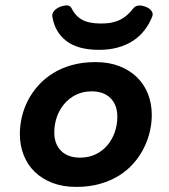

<svg xmlns="http://www.w3.org/2000/svg" viewBox="-20 -697 640 727"><path d="M355 -508.3Q275.4 -508.3 231.7 -541.5Q188 -574.7 178.2 -633.8Q176.3 -643.6 183.3 -653.6Q190.4 -663.6 204.6 -669.9Q220.2 -676.8 232.9 -676.5Q245.6 -676.3 250.5 -666.5Q264.2 -637.7 290 -622.8Q315.9 -607.9 362.8 -607.9Q386.2 -607.9 404.3 -611.8Q422.4 -615.7 437 -623.3Q451.7 -630.9 463.4 -641.8Q475.1 -652.8 485.8 -666.5Q493.7 -675.3 505.9 -676Q518.1 -676.8 532.7 -670.9Q546.4 -665.5 553.7 -655.5Q561 -645.5 556.2 -633.8Q544.9 -605.5 526.9 -582.3Q508.8 -559.1 483.9 -542.7Q459 -526.4 426.8 -517.3Q394.5 -508.3 355 -508.3ZM268.6 10.7Q218.3 10.7 178.7 -4.4Q139.2 -19.5 111.6 -46.4Q84 -73.2 69.6 -109.9Q55.2 -146.5 55.2 -189.5Q55.2 -221.2 62.7 -253.9Q70.3 -286.6 85.9 -316.9Q101.6 -347.2 125.2 -373.5Q148.9 -399.9 180.7 -419.7Q212.4 -439.5 252.7 -450.7Q293 -461.9 341.8 -461.9Q391.6 -461.9 431.2 -446.8Q470.7 -431.6 498.3 -404.8Q525.9 -377.9 540.3 -341.3Q554.7 -304.7 554.7 -261.7Q554.7 -231 547.4 -199Q540 -167 524.9 -136.7Q509.8 -106.4 486.6 -79.6Q463.4 -52.7 431.6 -32.7Q399.9 -12.7 359.1 -1Q318.4 10.7 268.6 10.7ZM327.1 -351.1Q293.5 -351.1 267.3 -337.9Q241.2 -324.7 222.9 -303Q204.6 -281.2 195.1 -253.4Q185.5 -225.6 185.5 -195.8Q185.5 -151.4 211.4 -125.7Q237.3 -100.1 283.2 -100.1Q316.4 -100.1 342.8 -113Q369.1 -126 387.2 -147.7Q405.3 -169.4 414.8 -197.3Q424.3 -225.1 424.3 -254.9Q424.3 -299.3 398.7 -325.2Q373 -351.1 327.1 -351.1Z"/></svg>

Font: Courier Prime
Style: Bold Italic
Weight: 700
Monospace: yes
Designer: Alan Dague-Greene
Foundry: Quote-Unquote Apps
Version: Version 1.202